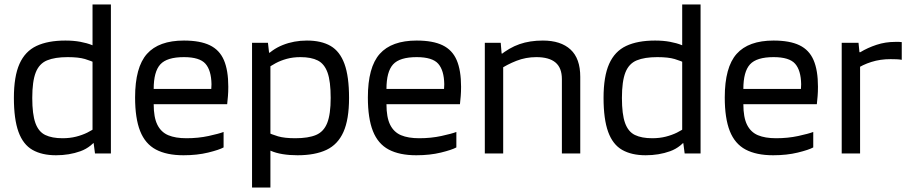

<svg xmlns="http://www.w3.org/2000/svg" viewBox="-20 -685 4064 857"><path d="M475 -665V0H404L398 -46H393V-665ZM410 -118 421 -76Q389 -28 339 -10Q289 8 230 8Q167 8 125 -16Q83 -40 62.5 -96.5Q42 -153 42 -248Q42 -344 67 -400Q92 -456 143 -480Q194 -504 272 -504Q308 -504 338 -498.5Q368 -493 391.5 -483.5Q415 -474 429 -461L409 -402Q388 -413 359.5 -421.5Q331 -430 282 -430Q225 -430 190 -415.5Q155 -401 139.5 -361.5Q124 -322 124 -248Q124 -175 138 -136Q152 -97 182 -82.5Q212 -68 259 -68Q292 -68 319.5 -75Q347 -82 369.5 -93Q392 -104 410 -118Z M801 -430Q725 -430 695.5 -397.5Q666 -365 666 -288H923Q923 -292 923.5 -297.5Q924 -303 924 -309Q923 -371 897 -400.5Q871 -430 801 -430ZM978 -27Q958 -16 909 -4Q860 8 799 8Q724 8 676 -17.5Q628 -43 605.5 -100Q583 -157 583 -250Q583 -385 636 -444.5Q689 -504 801 -504Q873 -504 916.5 -483Q960 -462 979.5 -416.5Q999 -371 999 -298Q999 -274 997.5 -256.5Q996 -239 994 -220H666Q666 -161 682.5 -128Q699 -95 731 -81.5Q763 -68 812 -68Q865 -68 911 -78Q957 -88 978 -96Z M1105 152V-494H1176L1181 -450H1187V152ZM1170 -377 1159 -425Q1192 -464 1242 -484Q1292 -504 1350 -504Q1414 -504 1455.5 -480Q1497 -456 1517.5 -400Q1538 -344 1538 -248Q1538 -152 1513 -96Q1488 -40 1437 -16Q1386 8 1308 8Q1272 8 1241.5 3Q1211 -2 1188.5 -12Q1166 -22 1151 -36L1171 -96Q1192 -85 1221 -76.5Q1250 -68 1298 -68Q1356 -68 1390.5 -82.5Q1425 -97 1440.5 -136Q1456 -175 1456 -248Q1456 -322 1442 -361Q1428 -400 1398.5 -415Q1369 -430 1321 -430Q1288 -430 1260.5 -422.5Q1233 -415 1210.5 -403Q1188 -391 1170 -377Z M1840 -430Q1764 -430 1734.5 -397.5Q1705 -365 1705 -288H1962Q1962 -292 1962.5 -297.5Q1963 -303 1963 -309Q1962 -371 1936 -400.5Q1910 -430 1840 -430ZM2017 -27Q1997 -16 1948 -4Q1899 8 1838 8Q1763 8 1715 -17.5Q1667 -43 1644.5 -100Q1622 -157 1622 -250Q1622 -385 1675 -444.5Q1728 -504 1840 -504Q1912 -504 1955.5 -483Q1999 -462 2018.5 -416.5Q2038 -371 2038 -298Q2038 -274 2036.5 -256.5Q2035 -239 2033 -220H1705Q1705 -161 1721.5 -128Q1738 -95 1770 -81.5Q1802 -68 1851 -68Q1904 -68 1950 -78Q1996 -88 2017 -96Z M2144 0V-494H2215L2219 -446H2226V0ZM2209 -374V-436Q2253 -472 2299 -488Q2345 -504 2403 -504Q2483 -504 2526.5 -464Q2570 -424 2570 -342V0H2488V-332Q2488 -382 2459.5 -406Q2431 -430 2374 -430Q2327 -430 2285 -413.5Q2243 -397 2209 -374Z M3107 -665V0H3036L3030 -46H3025V-665ZM3042 -118 3053 -76Q3021 -28 2971 -10Q2921 8 2862 8Q2799 8 2757 -16Q2715 -40 2694.5 -96.5Q2674 -153 2674 -248Q2674 -344 2699 -400Q2724 -456 2775 -480Q2826 -504 2904 -504Q2940 -504 2970 -498.5Q3000 -493 3023.5 -483.5Q3047 -474 3061 -461L3041 -402Q3020 -413 2991.5 -421.5Q2963 -430 2914 -430Q2857 -430 2822 -415.5Q2787 -401 2771.5 -361.5Q2756 -322 2756 -248Q2756 -175 2770 -136Q2784 -97 2814 -82.5Q2844 -68 2891 -68Q2924 -68 2951.5 -75Q2979 -82 3001.5 -93Q3024 -104 3042 -118Z M3433 -430Q3357 -430 3327.5 -397.5Q3298 -365 3298 -288H3555Q3555 -292 3555.5 -297.5Q3556 -303 3556 -309Q3555 -371 3529 -400.5Q3503 -430 3433 -430ZM3610 -27Q3590 -16 3541 -4Q3492 8 3431 8Q3356 8 3308 -17.5Q3260 -43 3237.5 -100Q3215 -157 3215 -250Q3215 -385 3268 -444.5Q3321 -504 3433 -504Q3505 -504 3548.5 -483Q3592 -462 3611.5 -416.5Q3631 -371 3631 -298Q3631 -274 3629.5 -256.5Q3628 -239 3626 -220H3298Q3298 -161 3314.5 -128Q3331 -95 3363 -81.5Q3395 -68 3444 -68Q3497 -68 3543 -78Q3589 -88 3610 -96Z M3737 0V-494H3812L3819 -424V0ZM3801 -376V-452H3820Q3853 -472 3892.5 -485Q3932 -498 3975 -498Q3986 -498 3993.5 -498Q4001 -498 4005 -497V-418Q3995 -420 3981.5 -420.5Q3968 -421 3955 -421Q3909 -421 3869.5 -408.5Q3830 -396 3801 -376Z"/></svg>

Font: Blinker
Style: Regular
Weight: 400
Designer: Juergen Huber
Foundry: supertype
Version: 1.017